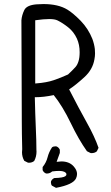

<svg xmlns="http://www.w3.org/2000/svg" viewBox="-20 -802 540 937"><path d="M356 46.9Q356 28.3 339.4 9.8Q317.9 -14.2 279.3 -14.2Q271.5 -14.2 256.3 -12.2L272 -55.7V-71.3Q267.1 -82.5 255.9 -87.4Q252.9 -87.9 250.5 -87.9Q240.2 -87.9 233.9 -83Q218.8 -60.5 212.2 -34.4Q205.6 -8.3 188 13.2V28.3Q192.9 39.6 204.1 44.4Q206.5 44.9 208.5 44.9Q223.1 44.9 233.4 35.6L234.4 34.7Q276.9 28.8 293 36.1Q304.2 41.5 304.2 48.3Q304.2 51.8 303.2 53.2Q301.8 55.7 299.3 57.6Q288.6 65.9 245.1 66.9Q233.9 71.8 229 83Q228.5 85.9 228.5 87.9Q228.5 97.7 233.4 104L253.4 114.7Q336.9 99.1 351.1 68.4Q356 57.6 356 46.9ZM121.1 -7.8Q136.7 -7.8 147 -16.6Q158.2 -37.6 158.2 -62.5Q158.2 -66.4 157.7 -69.8V-70.3Q157.7 -114.3 154.8 -177.7Q151.9 -241.2 149.9 -327.6H154.3Q192.9 -327.6 242.2 -337.9Q286.1 -282.7 325 -201.9Q363.8 -121.1 404.3 -64L421.9 -55.2Q424.3 -54.7 426.8 -54.7Q442.4 -54.7 452.6 -63.5L460.9 -80.6Q441.9 -135.3 404.1 -202.9Q366.2 -270.5 317.4 -365.7L320.8 -368.2Q348.6 -386.2 391.1 -424.8Q432.6 -462.4 440.9 -512.7Q443.8 -528.3 443.8 -540.8Q443.8 -553.2 442.9 -562.5Q439.9 -587.4 430.7 -612.3Q411.1 -661.6 374 -700.2Q335.9 -738.8 309.1 -754.9Q264.6 -782.2 191.9 -782.2Q175.3 -782.2 157.7 -780.8Q110.4 -776.9 98.6 -752.9Q86.4 -727.5 84.5 -703.1L86.4 -206.1Q86.4 -157.2 88.4 -74.2Q88.4 -74.2 88.4 -73.7Q87.4 -66.9 87.4 -59.1Q87.4 -36.1 98.6 -17.1L116.2 -8.3Q118.7 -7.8 121.1 -7.8ZM151.9 -394.5V-703.1Q193.4 -709 220.5 -709Q247.6 -709 261.2 -702.1Q286.6 -689.5 313.5 -668Q340.3 -646.5 355.5 -613.3Q368.7 -584 368.7 -547.4Q368.7 -520.5 363 -502.7Q357.4 -484.9 348.1 -474.6Q330.1 -455.1 312 -438.5Q277.8 -422.9 242.9 -410.9Q208 -398.9 156.7 -395Z"/></svg>

Font: Bakudai
Style: Light
Weight: 300
Version: Version 1.48